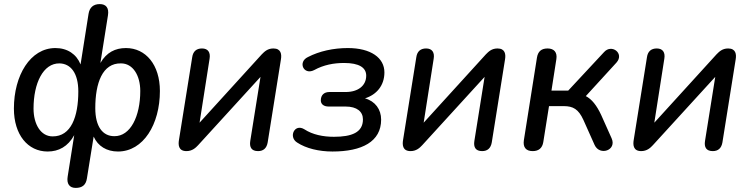

<svg xmlns="http://www.w3.org/2000/svg" viewBox="-20 -732 3664 939"><path d="M350 187C382 187 400 173 405 141L438 -64C459 -17 502 9 557 9C681 9 762 -124 762 -287C762 -415 693 -497 596 -497C544 -497 501 -476 471 -424L508 -657C514 -694 498 -712 468 -712C437 -712 418 -696 413 -664L374 -417C354 -467 310 -497 251 -497C128 -497 48 -363 48 -201C48 -73 116 9 213 9C267 9 312 -15 343 -71L311 131C305 167 320 187 350 187ZM237 -65C179 -65 144 -125 144 -201C144 -325 191 -423 271 -422C326 -421 363 -374 363 -285C363 -162 328 -64 237 -65ZM539 -66C482 -66 446 -113 446 -203C446 -326 481 -424 572 -422C630 -422 666 -363 666 -287C666 -163 618 -65 539 -66Z M892 7C920 7 937 -9 949 -22L1254 -356L1204 -43C1199 -12 1210 7 1242 7C1268 7 1284 -7 1289 -35L1354 -442C1358 -466 1355 -495 1317 -495C1288 -495 1273 -479 1260 -466L956 -132L1005 -445C1010 -475 998 -495 968 -495C941 -495 924 -481 920 -452L855 -46C852 -26 851 7 892 7Z M1606 9C1750 9 1844 -39 1844 -147C1844 -197 1815 -237 1765 -251C1822 -269 1860 -314 1860 -378C1860 -449 1794 -497 1681 -497C1611 -497 1542 -482 1486 -453C1435 -429 1465 -363 1516 -389C1563 -415 1613 -424 1663 -424C1737 -424 1771 -401 1771 -362C1771 -312 1730 -282 1671 -282H1591C1565 -282 1549 -267 1549 -241C1549 -223 1563 -211 1587 -211H1670C1726 -211 1755 -186 1755 -148C1755 -84 1700 -63 1613 -63C1561 -63 1509 -73 1468 -100C1420 -129 1390 -62 1433 -35C1477 -6 1540 9 1606 9Z M1988 7C2016 7 2033 -9 2045 -22L2350 -356L2300 -43C2295 -12 2306 7 2338 7C2364 7 2380 -7 2385 -35L2450 -442C2454 -466 2451 -495 2413 -495C2384 -495 2369 -479 2356 -466L2052 -132L2101 -445C2106 -475 2094 -495 2064 -495C2037 -495 2020 -481 2016 -452L1951 -46C1948 -26 1947 7 1988 7Z M2585 7C2614 7 2632 -7 2637 -37L2665 -213H2737C2783 -213 2809 -198 2833 -146L2888 -23C2913 32 2998 3 2971 -56L2920 -170C2898 -217 2874 -247 2845 -262L2995 -426C3035 -471 2971 -519 2934 -477L2759 -289H2677L2701 -443C2706 -476 2690 -495 2658 -495C2628 -495 2611 -481 2606 -450L2542 -46C2537 -12 2552 7 2585 7Z M3116 7C3144 7 3161 -9 3173 -22L3478 -356L3428 -43C3423 -12 3434 7 3466 7C3492 7 3508 -7 3513 -35L3578 -442C3582 -466 3579 -495 3541 -495C3512 -495 3497 -479 3484 -466L3180 -132L3229 -445C3234 -475 3222 -495 3192 -495C3165 -495 3148 -481 3144 -452L3079 -46C3076 -26 3075 7 3116 7Z"/></svg>

Font: SN Pro Medium
Style: Italic
Weight: 400
Italic angle: -9°
Designer: Tobias Whetton
Foundry: Supernotes
Version: Version 1.001;Glyphs 3.2 (3249)